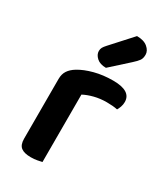

<svg xmlns="http://www.w3.org/2000/svg" viewBox="-182 -798 762 883"><g transform="rotate(30 198.5 -356.5)"><path d="M190 -1Q181 1 166 4Q151 7 132 7Q97 7 80 -6Q63 -19 63 -52V-369Q63 -395 75 -413Q87 -431 110 -445Q141 -464 186.5 -476Q232 -488 285 -488Q380 -488 380 -429Q380 -415 375.5 -402.5Q371 -390 366 -382Q343 -387 309 -387Q274 -387 243 -379Q212 -371 190 -359ZM277 -720Q314 -720 334 -703Q354 -686 354 -665Q354 -646 346 -634.5Q338 -623 319 -606L226 -522Q194 -522 176.5 -538Q159 -554 159 -573Q159 -584 163.5 -592Q168 -600 178 -611Z"/></g></svg>

Font: Baloo 2 Latin SemiBold
Style: Regular
Weight: 400
Designer: Sarang Kulkarni and Ek Type
Foundry: Ek Type
Version: Version 1.001